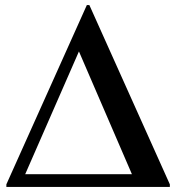

<svg xmlns="http://www.w3.org/2000/svg" viewBox="-20 -734 692 754"><path d="M647 0H5V-10L321 -714H331L647 -10ZM498 -50 290 -532 79 -50Z"/></svg>

Font: Cinzel Decorative Black
Style: Regular
Weight: 900
Designer: Natanael Gama
Version: Version 1.002;PS 001.002;hotconv 1.0.56;makeotf.lib2.0.21325